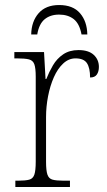

<svg xmlns="http://www.w3.org/2000/svg" viewBox="-20 -743 427 763"><path d="M41 0V-25H53Q81 -25 96 -29Q111 -33 116.5 -49Q122 -65 122 -101V-438Q122 -472 116.5 -487.5Q111 -503 95 -507Q79 -511 47 -511H37V-536H155L161 -429H164Q175 -457 190.5 -483.5Q206 -510 231 -527Q256 -544 292 -544Q332 -544 352.5 -525Q373 -506 373 -477Q373 -459 365 -447Q357 -435 338 -435Q338 -473 325.5 -492Q313 -511 280 -511Q253 -511 231 -490.5Q209 -470 194 -436Q179 -402 171 -360.5Q163 -319 163 -278V-100Q163 -65 168.5 -49Q174 -33 189 -29Q204 -25 232 -25H258V0ZM104 -606Q105 -658 133.5 -690.5Q162 -723 215 -723Q270 -723 298 -690.5Q326 -658 327 -606H304Q296 -649 273 -667Q250 -685 215 -685Q180 -685 157.5 -666.5Q135 -648 128 -606Z"/></svg>

Font: Noto Serif SemiCondensed ExtraLight
Style: Regular
Weight: 200
Width: 4
Designer: Monotype Design Team
Foundry: Monotype Imaging Inc.
Version: Version 2.014